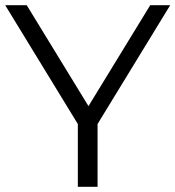

<svg xmlns="http://www.w3.org/2000/svg" viewBox="-20 -720 676 740"><path d="M356 -242 636 -700H559L321 -311L83 -700H0L280 -242V0H356Z"/></svg>

Font: Montserrat-Alt1
Style: Regular
Weight: 400
Designer: Differentunic
Foundry: Differentunic
Version: Version 7.222